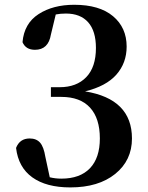

<svg xmlns="http://www.w3.org/2000/svg" viewBox="-20 -777 624 812"><path d="M215.8 -715.8 195.3 -630.9Q184.6 -566.4 127.9 -566.4Q88.9 -566.4 75.2 -598.6Q82 -677.7 143.1 -717.3Q204.1 -756.8 293.9 -756.8Q400.4 -756.8 458 -708.5Q515.6 -660.2 515.6 -580.1Q515.6 -510.7 472.2 -461.4Q428.7 -412.1 339.8 -390.6Q538.1 -358.4 538.1 -191.4Q538.1 -98.6 467.3 -41.5Q396.5 15.6 277.3 15.6Q175.8 15.6 116.7 -26.9Q57.6 -69.3 47.9 -151.4Q63.5 -191.4 105.5 -191.4Q133.8 -191.4 149.4 -173.8Q165 -156.2 171.9 -113.3L190.4 -27.3Q213.9 -21.5 239.3 -21.5Q318.4 -21.5 360.4 -65.4Q402.3 -109.4 402.3 -191.4Q402.3 -276.4 360.8 -321.8Q319.3 -367.2 239.3 -367.2H195.3V-408.2H232.4Q303.7 -408.2 344.7 -450.7Q385.7 -493.2 385.7 -574.2Q385.7 -645.5 353 -682.6Q320.3 -719.7 258.8 -719.7Q235.4 -719.7 215.8 -715.8Z"/></svg>

Font: Bpmf Zihi Serif Bold
Style: Bold
Weight: 700
Foundry: But Ko
Version: Version 1.320